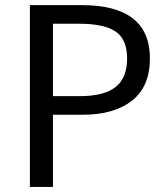

<svg xmlns="http://www.w3.org/2000/svg" viewBox="-20 -736 657 756"><path d="M301.8 -715.8Q570.3 -715.8 570.3 -505.9Q570.3 -395.5 500 -339.8Q428.7 -284.2 306.6 -284.2H188.5V0H97.7V-715.8ZM294.9 -357.4Q389.6 -357.4 435.5 -393.6Q480.5 -429.7 480.5 -505.9Q480.5 -581.1 434.6 -612.3Q388.7 -642.6 291 -642.6H188.5V-357.4Z"/></svg>

Font: Noto Traditional Nushu
Style: Regular
Weight: 400
Designer: LIU Zhao
Foundry: Z&Z Studio
Version: Version 1.001; ttfautohint (v1.8.3) -l 8 -r 50 -G 200 -x 14 